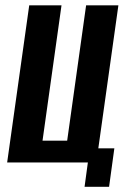

<svg xmlns="http://www.w3.org/2000/svg" viewBox="-20 -611 502 722"><path d="M298 91.4 310.4 0H6.9L89.9 -591H211.3L139.9 -82H232.6L303.8 -591H425.2L349.7 -53.1H410L390.2 91.4Z"/></svg>

Font: Alumni Sans Thin
Style: Italic
Weight: 100
Italic angle: -8°
Designer: Robert E. Leuschke
Foundry: Robert E. Leuschke
Version: Version 1.016